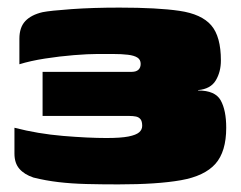

<svg xmlns="http://www.w3.org/2000/svg" viewBox="-20 -481 633 505"><path d="M291 4Q246 4 207 3Q168 2 134 -2Q100 -6 68 -14Q44 -22 31 -37Q18 -52 18 -77V-145Q80 -129 146 -123.5Q212 -118 260 -118Q298 -118 318 -122Q338 -126 346 -133Q354 -140 354 -150Q354 -162 349.5 -167.5Q345 -173 337.5 -174.5Q330 -176 321 -176H92V-292H326Q338 -292 344 -297.5Q350 -303 350 -313Q350 -324 341.5 -329.5Q333 -335 316.5 -337Q300 -339 277 -339Q267 -339 257 -339Q247 -339 236 -339Q212 -339 174.5 -336Q137 -333 98.5 -327Q60 -321 31 -312V-379Q31 -409 46.5 -425.5Q62 -442 92 -449Q112 -453 168 -457Q224 -461 294 -461Q394 -461 452 -452.5Q510 -444 535.5 -414.5Q561 -385 561 -322Q561 -292 547.5 -269.5Q534 -247 501 -244V-243Q546 -243 560.5 -217Q575 -191 575 -145Q575 -82 546.5 -50Q518 -18 456 -7Q394 4 291 4Z"/></svg>

Font: Genos Thin Black
Style: Regular
Weight: 900
Version: Version 1.010